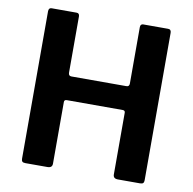

<svg xmlns="http://www.w3.org/2000/svg" viewBox="-82 -824 910 907"><g transform="rotate(10 373.0 -371.0)"><path d="M239 -327Q227 -327 227 -316V-20Q227 0 204 0H98Q87 0 83 -4.5Q79 -9 79 -18V-725Q79 -742 94 -742H213Q227 -742 227 -726V-457Q227 -441 241 -441H505Q519 -441 519 -456V-726Q519 -742 533 -742H652Q667 -742 667 -725V-18Q667 -9 663 -4.5Q659 0 648 0H542Q519 0 519 -20V-316Q519 -327 507 -327Z"/></g></svg>

Font: Libre Franklin SemiBold
Style: Regular
Weight: 600
Designer: Pablo Impallari, Rodrigo Fuenzalida, Nhung Nguyen
Foundry: Impallari Type
Version: Version 3.000